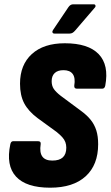

<svg xmlns="http://www.w3.org/2000/svg" viewBox="-20 -864 514 892"><path d="M213 8Q102 8 54.5 -43.5Q7 -95 28 -194Q31 -208 41 -208H157Q171 -208 169 -194Q163 -156 176.5 -137Q190 -118 223 -118Q256 -118 272 -133Q288 -148 288 -178Q288 -192 283.5 -204Q279 -216 269 -227Q259 -238 243 -251L155 -315Q112 -347 92.5 -384Q73 -421 73 -475Q73 -563 128 -613Q183 -663 281 -663Q390 -663 438.5 -612.5Q487 -562 469 -466Q466 -452 455 -452H337Q324 -452 325 -466Q331 -502 318 -520Q305 -538 275 -538Q248 -538 234 -524.5Q220 -511 220 -487Q220 -466 229.5 -451.5Q239 -437 262 -419L355 -350Q384 -329 401.5 -307Q419 -285 427.5 -258Q436 -231 436 -194Q436 -98 378 -45Q320 8 213 8ZM233 -708Q226 -708 224 -713Q222 -718 226 -724L298 -831Q307 -844 320 -844H415Q422 -844 423.5 -838.5Q425 -833 420 -828L329 -722Q323 -715 317 -711.5Q311 -708 303 -708Z"/></svg>

Font: Sofia Sans Condensed Black
Style: Italic
Weight: 900
Italic angle: -9°
Version: Version 4.100